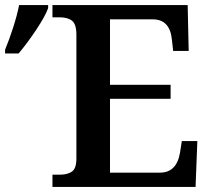

<svg xmlns="http://www.w3.org/2000/svg" viewBox="-70 -734 832 754"><path d="M136 -48H164Q196 -48 213 -60.5Q230 -73 230 -111V-598Q230 -639 213 -652.5Q196 -666 164 -666H136V-714H667L671 -534H610L605 -579Q597 -658 530 -658H362V-401H600V-346H362V-56H558Q624 -56 637 -135L644 -180H705L698 0H136ZM-50 -539Q-34 -577 -18 -627Q-2 -677 5 -714H119V-702Q108 -671 72.5 -617.5Q37 -564 3 -524H-50Z"/></svg>

Font: Noto Serif SemiBold
Style: Regular
Weight: 600
Designer: Monotype Design Team
Foundry: Monotype Imaging Inc.
Version: Version 1.001